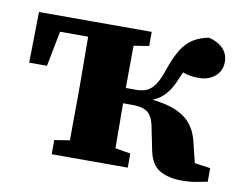

<svg xmlns="http://www.w3.org/2000/svg" viewBox="-62 -586 853 681"><g transform="rotate(10 364.0 -246.0)"><path d="M632 12Q582 12 551 -6.5Q520 -25 510 -73L491 -166Q486 -186 477 -198.5Q468 -211 452 -216.5Q436 -222 412 -222H310V-277H416Q438 -277 454 -284Q470 -291 483 -309.5Q496 -328 508 -364Q524 -411 541.5 -439.5Q559 -468 583 -483Q607 -498 639 -504Q672 -496 690.5 -476.5Q709 -457 709 -429Q709 -396 685.5 -376.5Q662 -357 628 -357Q599 -357 576 -364.5Q553 -372 531 -386L608 -432Q592 -409 580 -387Q568 -365 557 -338Q545 -309 530 -290Q515 -271 495.5 -260Q476 -249 448 -242L435 -256Q504 -253 547 -239Q590 -225 614 -199Q638 -173 648 -132L679 -6L570 -71L723 -49V0Q705 4 681.5 8Q658 12 632 12ZM215 0Q216 -26 216 -63Q216 -100 216.5 -140Q217 -180 217 -212V-276Q217 -309 216.5 -348.5Q216 -388 216 -426Q216 -464 215 -489H381Q380 -464 380 -426Q380 -388 379.5 -347Q379 -306 379 -270V-226Q379 -188 379.5 -145Q380 -102 380 -64Q380 -26 381 0ZM26 -306 29 -489H277V-433H64L125 -485L90 -306ZM161 0V-51L260 -67H337L435 -51V0ZM293 -421V-489H435V-438L327 -421Z"/></g></svg>

Font: Source Serif 4 18pt
Style: Bold
Weight: 700
Designer: Frank Grießhammer
Foundry: Adobe Systems Incorporated
Version: Version 4.004;hotconv 1.0.116;makeotfexe 2.5.65601